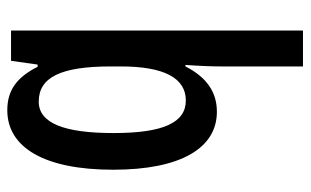

<svg xmlns="http://www.w3.org/2000/svg" viewBox="-178 -412 830 513"><g transform="rotate(-90 236.5 -155.0)"><path d="M316 21V240H412V-540H331L321 -469H315C286 -527 250 -550 199 -550C100 -550 40 -452 40 -267C40 -88 97 10 195 10C247 10 287 -17 316 -74H320C317 -32 316 -1 316 21ZM225 -73C166 -73 138 -133 138 -266C138 -397 164 -466 222 -466C287 -466 316 -407 316 -273V-247C316 -131 285 -73 225 -73Z"/></g></svg>

Font: Noto Sans Myanmar UI ExtraCondensed Medium
Style: Regular
Weight: 500
Width: 2
Designer: Monotype Design Team
Foundry: Monotype Imaging Inc.
Version: Version 2.103